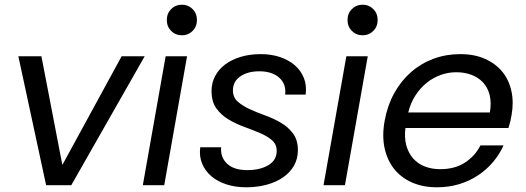

<svg xmlns="http://www.w3.org/2000/svg" viewBox="-20 -787 2235 816"><path d="M156 -548 245 -86 497 -548H595L283 0H176L58 -548Z M684 -548H775L678 0H587ZM754 -637Q726 -637 707.5 -655.5Q689 -674 689 -702Q689 -730 707.5 -748.5Q726 -767 754 -767Q780 -767 798.5 -748.5Q817 -730 817 -702Q817 -674 798.5 -655.5Q780 -637 754 -637Z M1246 -149Q1246 -112 1229.5 -83Q1213 -54 1183.5 -33.5Q1154 -13 1113.5 -2Q1073 9 1026 9Q981 9 943.5 -3Q906 -15 879.5 -37Q853 -59 839.5 -90.5Q826 -122 831 -161H920Q916 -119 945 -91.5Q974 -64 1031 -64Q1085 -64 1120.5 -85Q1156 -106 1156 -146Q1156 -174 1135.5 -191.5Q1115 -209 1084 -222Q1053 -235 1017.5 -248Q982 -261 951 -279.5Q920 -298 899.5 -326.5Q879 -355 879 -400Q879 -435 894.5 -464Q910 -493 937.5 -513.5Q965 -534 1003.5 -545.5Q1042 -557 1088 -557Q1133 -557 1170 -544.5Q1207 -532 1233 -509.5Q1259 -487 1271.5 -455.5Q1284 -424 1279 -385H1192Q1197 -430 1166.5 -457Q1136 -484 1082 -484Q1033 -484 1001.5 -462.5Q970 -441 970 -403Q970 -373 990.5 -355Q1011 -337 1041.5 -323Q1072 -309 1108 -296Q1144 -283 1174.5 -265Q1205 -247 1225.5 -219.5Q1246 -192 1246 -149Z M1452 -548H1543L1446 0H1355ZM1522 -637Q1494 -637 1475.5 -655.5Q1457 -674 1457 -702Q1457 -730 1475.5 -748.5Q1494 -767 1522 -767Q1548 -767 1566.5 -748.5Q1585 -730 1585 -702Q1585 -674 1566.5 -655.5Q1548 -637 1522 -637Z M1919 -480Q1885 -480 1853 -468.5Q1821 -457 1794 -435.5Q1767 -414 1746 -382Q1725 -350 1715 -309H2062Q2069 -351 2061 -383Q2053 -415 2033 -436.5Q2013 -458 1983.5 -469Q1954 -480 1919 -480ZM2120 -169Q2103 -131 2075.5 -98.5Q2048 -66 2012 -42Q1976 -18 1932 -4.5Q1888 9 1837 9Q1778 9 1732 -11Q1686 -31 1656 -68Q1626 -105 1614.5 -157.5Q1603 -210 1615 -275Q1627 -340 1656 -392Q1685 -444 1727.5 -481Q1770 -518 1823 -537.5Q1876 -557 1936 -557Q1996 -557 2041 -537Q2086 -517 2114.5 -482.5Q2143 -448 2153.5 -400Q2164 -352 2154 -297Q2150 -271 2141 -243H1703Q1698 -201 1707 -168.5Q1716 -136 1736 -113.5Q1756 -91 1785.5 -79.5Q1815 -68 1851 -68Q1913 -68 1956 -96Q1999 -124 2022 -169Z"/></svg>

Font: SVN-Poppins
Style: Italic
Weight: 400
Italic angle: -10°
Designer: Ninad Kale (Devanagari), Jonny Pinhorn (Latin)
Foundry: Indian Type Foundry
Version: Version 3.002 2017; ttfautohint (v1.8.3)